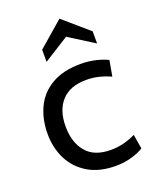

<svg xmlns="http://www.w3.org/2000/svg" viewBox="-139 -816 733 907"><g transform="rotate(-20 227.0 -362.5)"><path d="M286 10Q203 10 146.5 -24Q90 -58 61.5 -115Q33 -172 33 -242Q33 -315 60.5 -373.5Q88 -432 146 -466Q204 -500 293 -500Q331 -500 365.5 -492Q400 -484 427 -471L413 -392Q385 -405 354.5 -412.5Q324 -420 291 -420Q210 -420 167.5 -374Q125 -328 125 -246Q125 -166 165.5 -117.5Q206 -69 289 -69Q323 -69 354.5 -77Q386 -85 414 -99L426 -27Q406 -13 367.5 -1.5Q329 10 286 10ZM145 -564V-625L272 -735L399 -625V-564L272 -644Z"/></g></svg>

Font: Cabin VF Beta
Style: Regular
Weight: 400
Designer: Pablo Impallari
Foundry: Pablo Impallari. http://www.impallari.com Igino Marini. http://www.ikern.com
Version: Version 2.200